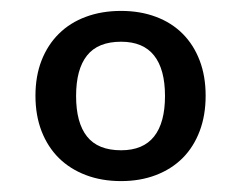

<svg xmlns="http://www.w3.org/2000/svg" viewBox="-20 -746 442 352"><path d="M202 -726Q237 -726 265.8 -715.2Q294.5 -704.5 314.8 -684.2Q335 -664 346 -635.2Q357 -606.5 357 -570.5Q357 -534.5 346 -505.5Q335 -476.5 314.8 -456.2Q294.5 -436 265.8 -425Q237 -414 202 -414Q166.5 -414 137.5 -425Q108.5 -436 88 -456.2Q67.5 -476.5 56.2 -505.5Q45 -534.5 45 -570.5Q45 -606.5 56.2 -635.2Q67.5 -664 88 -684.2Q108.5 -704.5 137.5 -715.2Q166.5 -726 202 -726ZM202 -470.5Q242.5 -470.5 262.5 -495.8Q282.5 -521 282.5 -570Q282.5 -619 262.5 -644.2Q242.5 -669.5 202 -669.5Q159.5 -669.5 139.5 -644.2Q119.5 -619 119.5 -570Q119.5 -521 139.5 -495.8Q159.5 -470.5 202 -470.5Z"/></svg>

Font: Lato Medium
Style: Regular
Weight: 500
Designer: Lukasz Dziedzic
Foundry: tyPoland Lukasz Dziedzic
Version: Version 2.006; 2014-01-15